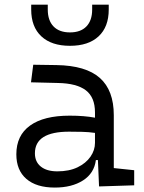

<svg xmlns="http://www.w3.org/2000/svg" viewBox="-20 -803 626 832"><path d="M409.2 4.9 404.3 -109.4H395.5Q388.2 -52.2 339.8 -21.2Q291.5 9.8 217.3 9.8Q137.7 9.8 94.2 -27.8Q50.8 -65.4 50.8 -134.3Q50.8 -216.3 110.4 -259Q169.9 -301.8 281.7 -301.8Q345.7 -301.8 391.6 -293V-315.9Q391.6 -381.3 352.1 -411.6Q312.5 -441.9 231 -443.4L114.3 -446.3L124 -522.5L224.6 -521Q352.1 -519 412.6 -465.3Q473.1 -411.6 473.1 -303.7V-74.7L561.5 -65.4V0ZM391.6 -227.1Q364.7 -231 336.2 -231.7Q307.6 -232.4 279.3 -232.4Q131.3 -232.4 131.3 -138.7Q131.3 -101.6 157 -81.1Q182.6 -60.5 228.5 -60.5Q279.8 -60.5 316.2 -78.1Q352.5 -95.7 372.1 -124Q391.6 -152.3 391.6 -184.1ZM283.2 -604.5Q203.1 -604.5 159.2 -645.5Q115.2 -686.5 115.2 -761.7V-782.7H187V-761.7Q187 -714.4 211.9 -688.5Q236.8 -662.6 283.2 -662.6Q329.6 -662.6 354.5 -688.5Q379.4 -714.4 379.4 -761.7V-782.7H451.2V-761.7Q451.2 -686.5 407.2 -645.5Q363.3 -604.5 283.2 -604.5Z"/></svg>

Font: Cascadia Code PL SemiLight
Style: Regular
Weight: 350
Monospace: yes
Designer: Aaron Bell
Foundry: Saja Typeworks
Version: Version 2404.023; ttfautohint (v1.8.4)